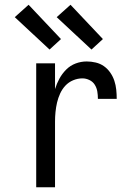

<svg xmlns="http://www.w3.org/2000/svg" viewBox="-20 -786 565 806"><path d="M132 0V-520H211V-412Q218 -435 229.5 -456Q241 -477 258 -494Q275 -511 297.5 -519.5Q320 -528 344 -528Q363 -528 382 -523.5Q401 -519 416.5 -508Q432 -497 443 -481Q454 -465 460 -447Q466 -429 468 -409.5Q470 -390 470 -371H391Q391 -387 388.5 -402Q386 -417 378 -430Q370 -443 355.5 -450Q341 -457 326 -457Q306 -457 287 -449Q268 -441 254.5 -426.5Q241 -412 232.5 -393.5Q224 -375 219.5 -355.5Q215 -336 213 -316Q211 -296 211 -276V0ZM364 -578 218 -714 276 -766 412 -622ZM188 -578 42 -714 100 -766 236 -622Z"/></svg>

Font: Iosevka Pride
Style: Regular
Weight: 400
Monospace: yes
Designer: Belleve Invis
Foundry: Belleve Invis
Version: Version 30.3.1; ttfautohint (v1.8.4)